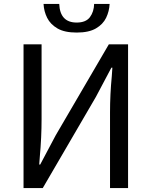

<svg xmlns="http://www.w3.org/2000/svg" viewBox="-20 -959 773 979"><path d="M633 0H541V-385Q541 -478 550 -570L553 -614H548L469 -465L198 0H100V-733H192V-352Q192 -258 183 -160L180 -120H185L264 -269L535 -733H633ZM371 -793Q309 -793 273 -814Q237 -835 220.5 -868Q204 -901 202 -939H282Q286 -844 371 -844Q418 -844 438.5 -871.5Q459 -899 460 -939H539Q537 -901 521 -868Q505 -835 469 -814Q433 -793 371 -793Z"/></svg>

Font: Source Han Sans & Saira Hybrid
Style: Regular
Weight: 400
Designer: Ryoko NISHIZUKA 西塚涼子 (kana & ideographs); Paul D. Hunt (Latin, Greek & Cyrillic); Wenlong ZHANG 张文龙 (bopomofo); Sandoll 
Foundry: Adobe Systems Incorporated
Version: Version 1.00;August 2, 2021;FontCreator 13.0.0.2675 64-bit